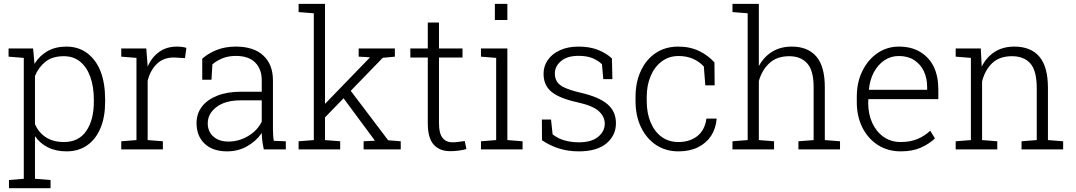

<svg xmlns="http://www.w3.org/2000/svg" viewBox="-20 -782 5632 1005"><path d="M244.6 160.2V203.1H26.9V160.2L104.5 153.8V-479L24.9 -485.4V-528.3H153.3L160.6 -447.8Q187 -490.7 228.8 -514.4Q270.5 -538.1 327.1 -538.1Q390.6 -538.1 436.5 -503.9Q530.3 -432.6 530.3 -259.8V-249.5Q530.3 -169.4 506.3 -112.3Q482.4 -54.2 437 -22Q391.6 10.3 328.6 10.3Q272.5 10.3 230.7 -10.7Q189 -31.7 163.1 -69.3V153.8ZM314.9 -38.6Q391.6 -38.6 431.4 -96.2Q471.2 -153.8 471.2 -249.5V-259.8Q471.2 -327.6 453.1 -378.4Q435.1 -429.7 400.1 -458.7Q365.2 -487.8 314 -487.8Q253.9 -487.8 217.5 -458.5Q181.2 -429.2 163.1 -384.3V-132.3Q181.6 -88.9 219.7 -63.7Q257.8 -38.6 314.9 -38.6Z M832.5 -42.5V0H614.7V-42.5L694.3 -48.8V-479L614.7 -485.4V-528.3H745.6L752 -447.8L752.4 -433.6Q774.9 -482.9 813.5 -510.5Q852.1 -538.1 905.8 -538.1Q937 -538.1 955.6 -531.2L948.2 -477.5L894 -481Q837.9 -482.4 802.2 -448.7Q766.6 -415 752.9 -359.4V-48.8Z M1168.9 10.3Q1093.8 10.3 1051.3 -29.8Q1008.8 -69.8 1008.8 -138.2Q1008.8 -187 1037.1 -224.1Q1065.4 -260.7 1117.4 -281.2Q1169.4 -301.8 1240.7 -301.8H1350.1V-362.3Q1350.1 -419.4 1316.2 -454.3Q1282.2 -489.3 1213.9 -489.3Q1175.3 -489.3 1144.8 -476.8Q1114.3 -464.4 1091.8 -445.3L1086.9 -364.7H1038.6V-475.1Q1072.8 -504.4 1116.2 -521.2Q1159.7 -538.1 1214.8 -538.1Q1308.1 -538.1 1358.4 -491.2Q1408.7 -444.3 1408.7 -361.3V-106.4Q1408.7 -90.8 1409.7 -75.4Q1410.6 -60.1 1413.1 -44.9L1476.1 -42.5V0H1360.8Q1355 -28.8 1352.8 -46.4Q1350.6 -64 1350.1 -85.9Q1321.3 -43.5 1273.9 -16.6Q1226.6 10.3 1168.9 10.3ZM1175.8 -41Q1230 -41 1278.6 -69.6Q1327.1 -98.1 1350.1 -145.5V-256.8H1240.2Q1159.2 -256.8 1113.3 -221.9Q1067.4 -187 1067.4 -136.2Q1067.4 -93.8 1096.7 -67.4Q1126 -41 1175.8 -41Z M1815.9 -306.6 2011.7 -47.9 2077.6 -42.5V0H1883.3V-42.5L1941.4 -45.4L1940.9 -47.9L1778.3 -267.6L1681.2 -167.5V-48.8L1760.7 -42.5V0H1543V-42.5L1622.6 -48.8V-712.4L1543 -718.8V-761.7H1681.2V-238.3L1914.6 -479.5L1915 -482.4L1857.4 -485.4V-528.3H2046.9V-485.4L1983.4 -479.5Z M2336.4 9.3Q2280.8 9.3 2250 -25.1Q2219.2 -59.6 2219.2 -136.2V-481H2127.9V-528.3H2219.2V-664.1H2277.8V-528.3H2400.9V-481H2277.8V-136.2Q2277.8 -83.5 2296.6 -60.3Q2315.4 -37.1 2346.7 -37.1Q2363.3 -37.1 2379.4 -39.3Q2395.5 -41.5 2412.6 -43.9L2421.4 -2Q2403.8 3.4 2381.3 6.3Q2358.9 9.3 2336.4 9.3Z M2635.7 -761.7V-677.2H2570.3V-761.7ZM2715.3 -42.5V0H2497.6V-42.5L2577.1 -48.8V-479L2497.6 -485.4V-528.3H2635.7V-48.8Z M3009.8 10.3Q2954.1 10.3 2906.5 -4.6Q2858.9 -19.5 2816.9 -47.9L2816.4 -156.2H2864.3L2872.6 -78.6Q2900.9 -56.6 2935.5 -46.9Q2970.2 -37.1 3009.8 -37.1Q3076.2 -37.1 3110.8 -65.9Q3145.5 -94.7 3145.5 -134.3Q3145.5 -171.4 3114.5 -200Q3083.5 -228.5 3004.4 -246.1Q2909.7 -266.6 2867.4 -300.8Q2825.2 -335 2825.2 -396Q2825.2 -436.5 2847.7 -468.3Q2870.1 -500.5 2911.4 -519.3Q2952.6 -538.1 3008.3 -538.1Q3066.4 -538.1 3109.4 -521.2Q3152.3 -504.4 3183.1 -476.1L3185.5 -367.7H3137.7L3130.9 -445.8Q3108.9 -466.8 3079.6 -478.3Q3050.3 -489.7 3008.3 -489.7Q2948.7 -489.7 2916.5 -462.2Q2884.3 -434.6 2884.3 -397.9Q2884.3 -374 2894.5 -356.4Q2905.8 -335.9 2938.2 -322Q2970.7 -308.1 3016.1 -297.4Q3115.2 -274.9 3159.7 -236.6Q3204.1 -198.2 3204.1 -137.2Q3204.1 -72.8 3154.1 -31.2Q3104 10.3 3009.8 10.3Z M3530.8 10.3Q3465.3 10.3 3414.6 -22.9Q3364.3 -56.2 3335.4 -115.7Q3306.6 -175.3 3306.6 -253.9V-274.4Q3306.6 -352.1 3334.5 -411.1Q3361.8 -470.7 3412.1 -504.4Q3462.4 -538.1 3530.3 -538.1Q3591.8 -538.1 3639.6 -514.9Q3687.5 -491.7 3719.7 -455.1L3720.7 -335.4H3671.9L3664.1 -434.1Q3639.6 -460 3606.9 -474.4Q3574.2 -488.8 3531.7 -488.8Q3481.9 -488.8 3444.3 -460.9Q3406.7 -433.1 3386 -384.5Q3365.2 -335.9 3365.2 -274.4V-253.9Q3365.2 -189.5 3385.7 -141.1Q3406.2 -92.3 3443.4 -65.4Q3480.5 -38.6 3531.2 -38.6Q3590.3 -38.6 3629.9 -69.6Q3669.4 -100.6 3677.7 -161.1H3730L3731 -158.2Q3726.6 -108.4 3701.7 -70.3Q3676.3 -32.2 3633.1 -11Q3589.8 10.3 3530.8 10.3Z M4031.7 -42.5V0H3814V-42.5L3893.6 -48.8V-712.4L3814 -718.8V-761.7H3952.1V-436Q3978 -484.4 4021.7 -511.2Q4065.4 -538.1 4124.5 -538.1Q4208 -538.1 4252.7 -486.6Q4297.4 -435.1 4297.4 -325.7V-48.8L4377 -42.5V0H4159.2V-42.5L4238.8 -48.8V-326.7Q4238.8 -413.1 4205.1 -450.4Q4171.4 -487.8 4111.3 -487.8Q4046.9 -487.8 4007.6 -451.7Q3968.3 -415.5 3952.1 -357.9V-48.8Z M4694.8 10.3Q4627.4 10.3 4575.2 -22.9Q4523.4 -56.2 4494.1 -114.3Q4464.8 -172.4 4464.8 -248.5V-275.4Q4464.8 -351.6 4494.1 -410.6Q4523.4 -470.2 4573.5 -504.2Q4623.5 -538.1 4685.1 -538.1Q4750.5 -538.1 4796.4 -510.3Q4891.6 -452.6 4891.6 -313V-263.2H4525.4L4524.4 -241.7Q4524.9 -183.6 4546.4 -137.2Q4567.9 -91.3 4606 -64.9Q4644 -38.6 4694.8 -38.6Q4744.6 -38.6 4782.5 -54.4Q4820.3 -70.3 4849.1 -97.7L4874 -57.6Q4843.3 -28.3 4799.6 -9Q4755.9 10.3 4694.8 10.3ZM4528.3 -314.9 4529.3 -312H4833V-326.7Q4833 -373 4815.4 -410.2Q4797.4 -446.8 4764.4 -467.8Q4731.4 -488.8 4685.1 -488.8Q4642.6 -488.8 4609.4 -466.3Q4575.7 -443.8 4554.4 -404.3Q4533.2 -364.7 4528.3 -314.9Z M5200.2 -42.5V0H4982.4V-42.5L5062 -48.8V-479L4982.4 -485.4V-528.3H5113.8L5118.7 -433.6Q5144 -483.4 5187 -510.7Q5230 -538.1 5289.6 -538.1Q5375.5 -538.1 5420.4 -485.6Q5465.3 -433.1 5465.3 -321.3V-48.8L5544.9 -42.5V0H5327.1V-42.5L5406.7 -48.8V-320.8Q5406.7 -412.6 5373 -450.2Q5339.4 -487.8 5276.9 -487.8Q5211.4 -487.8 5173.3 -451.2Q5135.3 -414.6 5120.6 -355.5V-48.8Z"/></svg>

Font: Hanuman Light
Style: Regular
Weight: 300
Designer: Danh Hong
Version: Version 8.002; ttfautohint (v1.8.3)